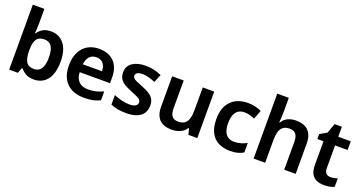

<svg xmlns="http://www.w3.org/2000/svg" viewBox="-40 -1430 3985 2111"><g transform="rotate(20 1953.0 -375.0)"><path d="M211 -581Q211 -549 209 -520.5Q207 -492 205 -473H211Q233 -507 270.5 -530Q308 -553 368 -553Q462 -553 520 -482Q578 -411 578 -272Q578 -180 551.5 -116.5Q525 -53 477 -21.5Q429 10 366 10Q305 10 269 -12Q233 -34 211 -62H201L178 0H76V-760H211ZM328 -445Q264 -445 237.5 -405.5Q211 -366 211 -283V-269Q211 -186 236.5 -142.5Q262 -99 330 -99Q385 -99 413 -144Q441 -189 441 -274Q441 -359 413.5 -402Q386 -445 328 -445Z M930 -554Q1005 -554 1058.5 -524.5Q1112 -495 1140.5 -440Q1169 -385 1169 -307V-239H814Q816 -170 854 -131Q892 -92 963 -92Q1014 -92 1055 -102Q1096 -112 1140 -132V-28Q1099 -8 1056 1Q1013 10 950 10Q870 10 808.5 -20.5Q747 -51 712 -113Q677 -175 677 -268Q677 -361 709 -424.5Q741 -488 798 -521Q855 -554 930 -554ZM933 -456Q883 -456 853 -424Q823 -392 817 -332H1041Q1041 -368 1029 -395.5Q1017 -423 993 -439.5Q969 -456 933 -456Z M1669 -158Q1669 -106 1644.5 -68Q1620 -30 1570 -10Q1520 10 1446 10Q1389 10 1346 2Q1303 -6 1264 -23V-135Q1305 -116 1354.5 -104Q1404 -92 1444 -92Q1495 -92 1518.5 -107Q1542 -122 1542 -148Q1542 -164 1531.5 -177Q1521 -190 1493.5 -203.5Q1466 -217 1416 -237Q1367 -256 1332.5 -277.5Q1298 -299 1280.5 -328.5Q1263 -358 1263 -402Q1263 -476 1321.5 -515Q1380 -554 1476 -554Q1528 -554 1573 -543Q1618 -532 1661 -513L1622 -419Q1584 -435 1545 -445.5Q1506 -456 1473 -456Q1434 -456 1412.5 -443.5Q1391 -431 1391 -410Q1391 -393 1402 -381Q1413 -369 1440.5 -356.5Q1468 -344 1517 -325Q1567 -306 1600.5 -284.5Q1634 -263 1651.5 -233.5Q1669 -204 1669 -158Z M2277 -544V0H2173L2155 -70H2147Q2130 -42 2103.5 -24.5Q2077 -7 2045 1.5Q2013 10 1979 10Q1919 10 1875.5 -10.5Q1832 -31 1808.5 -75Q1785 -119 1785 -189V-544H1920V-218Q1920 -158 1942.5 -128Q1965 -98 2015 -98Q2064 -98 2092 -119Q2120 -140 2131.5 -181Q2143 -222 2143 -281V-544Z M2661 10Q2584 10 2525.5 -19.5Q2467 -49 2434.5 -111Q2402 -173 2402 -269Q2402 -369 2437.5 -431.5Q2473 -494 2533.5 -524Q2594 -554 2671 -554Q2717 -554 2758 -544Q2799 -534 2830 -519L2790 -415Q2762 -427 2731 -435.5Q2700 -444 2670 -444Q2627 -444 2598 -424.5Q2569 -405 2554 -366.5Q2539 -328 2539 -270Q2539 -213 2554 -175.5Q2569 -138 2598 -119Q2627 -100 2668 -100Q2710 -100 2747.5 -111Q2785 -122 2817 -139V-28Q2786 -10 2749 0Q2712 10 2661 10Z M3071 -589Q3071 -551 3068.5 -521Q3066 -491 3064 -472H3072Q3089 -501 3113.5 -518.5Q3138 -536 3168 -544.5Q3198 -553 3232 -553Q3293 -553 3336.5 -532.5Q3380 -512 3404 -468Q3428 -424 3428 -354V0H3294V-325Q3294 -385 3271 -415Q3248 -445 3198 -445Q3150 -445 3122 -424Q3094 -403 3082.5 -362Q3071 -321 3071 -262V0H2936V-760H3071Z M3798 -97Q3820 -97 3841.5 -101.5Q3863 -106 3880 -112V-13Q3859 -3 3829 3.5Q3799 10 3761 10Q3714 10 3676 -5.5Q3638 -21 3615.5 -59.5Q3593 -98 3593 -168V-442H3521V-500L3602 -546L3643 -661H3728V-544H3875V-442H3728V-175Q3728 -136 3747 -116.5Q3766 -97 3798 -97Z"/></g></svg>

Font: Noto Sans Oriya SemiBold
Style: Regular
Weight: 600
Version: Version 2.003